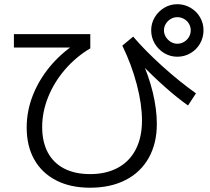

<svg xmlns="http://www.w3.org/2000/svg" viewBox="-20 -835 978 896"><path d="M104.5 -240.2Q104.5 -315.4 132.3 -387.7Q160.2 -460 211.9 -522.9Q263.7 -585.9 334 -631.8L344.7 -613.3H44.9V-675.8H401.4V-609.4Q334 -569.3 283.2 -510.3Q232.4 -451.2 204.6 -381.8Q176.8 -312.5 176.8 -242.2Q176.8 -172.9 203.1 -123.5Q229.5 -74.2 279.8 -48.3Q330.1 -22.5 400.4 -22.5Q475.6 -22.5 530.3 -52.2Q585 -82 613.8 -138.2Q642.6 -194.3 642.6 -272.5Q642.6 -348.6 618.2 -441.4Q593.8 -534.2 550.8 -622.1L601.6 -664.1Q655.3 -600.6 736.3 -527.3Q817.4 -454.1 894.5 -399.4L857.4 -342.8Q807.6 -377.9 751.5 -427.7Q695.3 -477.5 632.8 -541L637.7 -560.5Q673.8 -483.4 692.9 -404.3Q711.9 -325.2 711.9 -256.8Q711.9 -166 674.3 -98.6Q636.7 -31.2 566.4 4.9Q496.1 41 400.4 41Q308.6 41 242.2 6.8Q175.8 -27.3 140.1 -90.3Q104.5 -153.3 104.5 -240.2ZM685.5 -693.4Q685.5 -726.6 702.1 -754.4Q718.8 -782.2 746.6 -798.8Q774.4 -815.4 807.6 -815.4Q840.8 -815.4 869.1 -798.8Q897.5 -782.2 913.6 -754.4Q929.7 -726.6 929.7 -693.4Q929.7 -660.2 913.6 -631.8Q897.5 -603.5 869.1 -586.9Q840.8 -570.3 807.6 -570.3Q774.4 -570.3 746.6 -586.9Q718.8 -603.5 702.1 -631.8Q685.5 -660.2 685.5 -693.4ZM870.1 -693.4Q870.1 -710 861.8 -724.1Q853.5 -738.3 838.9 -746.6Q824.2 -754.9 807.6 -754.9Q791 -754.9 776.9 -746.6Q762.7 -738.3 753.9 -724.1Q745.1 -710 745.1 -693.4Q745.1 -676.8 753.9 -662.6Q762.7 -648.4 776.9 -639.6Q791 -630.9 807.6 -630.9Q824.2 -630.9 838.9 -639.6Q853.5 -648.4 861.8 -662.6Q870.1 -676.8 870.1 -693.4Z"/></svg>

Font: Pretendard JP Variable
Style: Regular
Weight: 400
Designer: Base glyphs from Inter by Rasmus Andersson; Hangul glyphs from Noto Sans CJK(Source Han Sans) by Jang Soo-young and Kang
Foundry: Kil Hyung-jin
Version: Version 1.307;Glyphs 3.2 (3192)